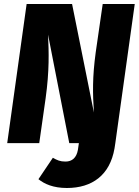

<svg xmlns="http://www.w3.org/2000/svg" viewBox="-20 -715 693 959"><path d="M493 -695 458 -453C441 -327 443 -250 449 -153L340 -695H113L16 0H176L208 -225C227 -362 224 -455 220 -542L326 0H374L369 34C362 73 340 92 307 92C280 92 265 85 244 73L172 180C202 204 246 224 314 224C440 224 529 160 552 26L556 0L653 -695Z"/></svg>

Font: Fira Sans ExtraBold
Style: Italic
Weight: 800
Italic angle: -8°
Designer: bBox Type GmbH & Carrois Corporate GbR & Edenspiekermann AG
Foundry: bBox Type GmbH & Carrois Corporate GbR & Edenspiekermann AG
Version: Version 4.301;PS 004.301;hotconv 1.0.88;makeotf.lib2.5.64775